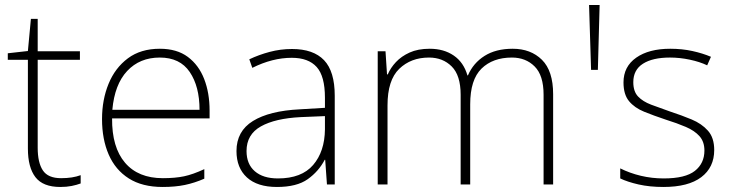

<svg xmlns="http://www.w3.org/2000/svg" viewBox="-20 -734 2908 764"><path d="M223 -25Q246 -25 265.5 -28Q285 -31 301 -37V-4Q285 2 265 6Q245 10 220 10Q151 10 121 -29Q91 -68 91 -143V-496H11V-522L91 -531L103 -659H130V-530H298V-496H130V-146Q130 -87 150.5 -56Q171 -25 223 -25Z M616 -540Q684 -540 727.5 -507.5Q771 -475 792.5 -419.5Q814 -364 814 -294V-263H426Q425 -148 477.5 -86.5Q530 -25 628 -25Q677 -25 712.5 -32.5Q748 -40 793 -61V-23Q754 -6 715.5 2Q677 10 627 10Q546 10 492.5 -24Q439 -58 412.5 -119Q386 -180 386 -260Q386 -337 412 -400.5Q438 -464 489 -502Q540 -540 616 -540ZM616 -505Q536 -505 486 -451.5Q436 -398 427 -297H774Q774 -390 735 -447.5Q696 -505 616 -505Z M1142 -539Q1227 -539 1269.5 -494.5Q1312 -450 1312 -353V0H1281L1274 -98H1272Q1248 -52 1204.5 -21Q1161 10 1082 10Q1004 10 962.5 -28Q921 -66 921 -133Q921 -212 986.5 -252.5Q1052 -293 1173 -299L1273 -305V-345Q1273 -431 1240 -467.5Q1207 -504 1141 -504Q1064 -504 984 -464L972 -498Q1010 -516 1053 -527.5Q1096 -539 1142 -539ZM1177 -268Q1075 -263 1018 -231Q961 -199 961 -133Q961 -81 994 -52.5Q1027 -24 1086 -24Q1180 -24 1226 -77.5Q1272 -131 1273 -219V-272Z M2020 -540Q2092 -540 2136.5 -496Q2181 -452 2181 -359V0H2143V-357Q2143 -434 2107.5 -469.5Q2072 -505 2017 -505Q1941 -505 1896 -461Q1851 -417 1851 -319V0H1813V-357Q1813 -434 1777.5 -469.5Q1742 -505 1687 -505Q1615 -505 1568.5 -460Q1522 -415 1522 -315V0H1483V-530H1514L1520 -438H1523Q1534 -464 1555.5 -487Q1577 -510 1610 -525Q1643 -540 1690 -540Q1746 -540 1785.5 -513Q1825 -486 1840 -434H1842Q1863 -483 1908 -511.5Q1953 -540 2020 -540Z M2366 -714 2359 -456H2332L2324 -714Z M2822 -137Q2822 -68 2770.5 -29Q2719 10 2620 10Q2565 10 2521 0Q2477 -10 2448 -24V-64Q2486 -45 2530 -34.5Q2574 -24 2621 -24Q2707 -24 2745 -54Q2783 -84 2783 -135Q2783 -170 2763.5 -192Q2744 -214 2709 -229Q2674 -244 2629 -258Q2581 -274 2543 -289.5Q2505 -305 2483 -331.5Q2461 -358 2461 -406Q2461 -469 2511.5 -504.5Q2562 -540 2647 -540Q2694 -540 2735 -531Q2776 -522 2809 -508L2794 -474Q2765 -488 2725 -496.5Q2685 -505 2646 -505Q2577 -505 2538.5 -480.5Q2500 -456 2500 -407Q2500 -370 2519 -350Q2538 -330 2571 -317.5Q2604 -305 2647 -290Q2693 -275 2732.5 -258.5Q2772 -242 2797 -214Q2822 -186 2822 -137Z"/></svg>

Font: Noto Sans Lao UI ExtLt
Style: Regular
Weight: 200
Designer: Monotype Design Team
Foundry: Monotype Imaging Inc.
Version: Version 2.000; ttfautohint (v1.8.4.7-5d5b)